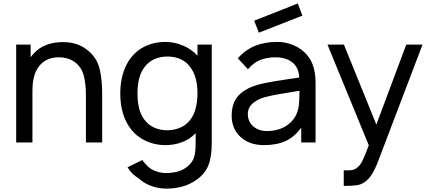

<svg xmlns="http://www.w3.org/2000/svg" viewBox="-20 -819 2460 1104"><path d="M567.5 -273V0H474V-270Q474 -338.5 461.5 -385Q449 -431.5 414.5 -458.5Q376 -489.5 316.5 -489.5Q260 -489.5 222 -456.5Q184.5 -424 173 -365.5Q166.5 -340 166.5 -288.5V0H73V-562.5H156V-489.5Q160 -496 165.5 -502.2Q171 -508.5 178 -515.5Q205 -544 242.2 -559Q279.5 -574 320 -576Q323.5 -576.5 329 -576.8Q334.5 -577 342.5 -577Q428.5 -577 486.5 -528Q536.5 -487.5 552.5 -424.5Q568 -361.5 567.5 -273Z M1197.5 -562.5V4Q1197.5 85 1177.5 133Q1158 181.5 1109 215.5Q1039.5 265.5 936 265.5Q913.5 265.5 891.5 261.5Q869.5 257.5 849 250Q828.5 242.5 810.2 231.5Q792 220.5 777 206.5Q733.5 180 713.5 142.5L798.5 101Q805.5 113 822.5 130Q842.5 153 873.2 164.5Q904 176 936 176Q972 176 1003.5 166.8Q1035 157.5 1058 138.5Q1086.5 115 1095.5 86.5Q1105 58 1105 3V-53Q1072 -18.5 1027 -1.5Q982 15.5 929 15.5Q900.5 15.5 872.8 9.5Q845 3.5 820 -8Q795 -19.5 773 -36.2Q751 -53 734 -75Q671.5 -154 671.5 -282.5Q671.5 -341 686.8 -394.5Q702 -448 734 -488.5Q768.5 -532.5 819.2 -555.2Q870 -578 929 -578Q983 -578 1032 -557.2Q1081 -536.5 1115.5 -499V-562.5ZM1115.5 -282.5Q1115.5 -381.5 1071.5 -436.5Q1050 -465 1016.5 -479.5Q983 -494 943.5 -494Q901 -494 866.8 -478.5Q832.5 -463 810 -431.5Q770.5 -379.5 770.5 -282.5Q770.5 -184 809 -132.5Q831.5 -101 866.2 -85.5Q901 -70 940.5 -70Q980 -70 1014.5 -84.2Q1049 -98.5 1071.5 -127Q1094 -154 1104.8 -194.8Q1115.5 -235.5 1115.5 -282.5Z M1468.5 -631 1441.5 -700 1692.5 -799 1718.5 -729ZM1712 0V-85.5Q1673.5 -31.5 1622 -8Q1570.5 15.5 1497.5 15.5Q1415 15.5 1363.5 -31Q1312 -78 1312 -155Q1312 -209.5 1335.2 -248Q1358.5 -286.5 1411 -312.5Q1449.5 -330 1498 -340.5Q1523 -346 1557 -351.5Q1591 -357 1635 -363.5L1700.5 -373Q1698.5 -430 1661.5 -459.8Q1624.5 -489.5 1564 -489.5Q1516.5 -489.5 1477.2 -474.5Q1438 -459.5 1406 -421L1347.5 -483.5Q1391 -533 1446.8 -555.5Q1502.5 -578 1573.5 -578Q1617 -578 1657 -563.2Q1697 -548.5 1725.5 -523Q1794.5 -465 1794.5 -343.5V0ZM1702 -297Q1632 -286 1587 -278Q1542 -270 1520.5 -264.5Q1469 -254 1437 -228Q1405 -202 1405 -163.5Q1405 -120.5 1436 -92.5Q1467.5 -65.5 1515.5 -65.5Q1571 -65.5 1614 -88.2Q1657 -111 1680 -153Q1694 -180 1698 -210Q1700 -225.5 1701 -247Q1702 -268.5 1702 -297Z M2409.5 -562.5 2156.5 102Q2139 149 2120.8 179.2Q2102.5 209.5 2078.5 227Q2057.5 242 2032 246Q2019.5 248 2000.8 249Q1982 250 1956.5 250V160.5Q1987 161.5 2003 159Q2018.5 157 2032.5 146Q2049.5 133.5 2062.5 108.5Q2069 96 2078.5 73Q2088 50 2100.5 16.5L1863 -562.5H1957.5L2144 -103L2316 -562.5Z"/></svg>

Font: Russisch Sans Medium
Style: Regular
Weight: 500
Width: 4
Designer: Michael Sharanda (font) & Cristiano Sobral (main changes)
Foundry: Michael Sharanda
Version: Version 2.00;September 8, 2020;FontCreator 13.0.0.2681 64-bi